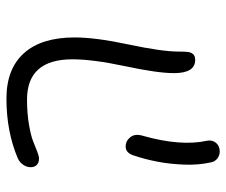

<svg xmlns="http://www.w3.org/2000/svg" viewBox="-73 -630 702 596"><g transform="rotate(90 278.0 -332.0)"><path d="M435.1 -371.1Q417 -371.1 405.5 -386Q394 -400.9 401.9 -425.8Q434.6 -542.5 417 -623Q413.6 -639.6 423.3 -651.4Q433.1 -663.1 450.2 -663.1Q462.4 -663.1 472.2 -655.5Q481.9 -647.9 483.9 -636.2Q492.7 -597.7 491 -553Q489.3 -508.3 481.9 -470Q474.6 -431.6 462.9 -397Q455.1 -371.1 435.1 -371.1ZM286.1 -1Q193.8 -1 145 -55.4Q96.2 -109.9 96.2 -212.9Q96.2 -277.8 118.2 -380.9Q140.1 -483.9 140.1 -535.2Q140.1 -555.7 141.4 -564.9Q142.6 -574.2 148.2 -580.6Q153.8 -586.9 166 -586.9Q207 -586.9 207 -521Q207 -470.2 185.5 -369.6Q164.1 -269 164.1 -206.1Q164.1 -64.9 289.1 -64.9Q331.5 -64.9 366 -70.8Q400.4 -76.7 417.7 -83.5Q435.1 -90.3 449.7 -96.2Q464.4 -102.1 472.2 -102.1Q484.9 -102.1 491.9 -95.2Q499 -88.4 499 -76.2Q499 -64 491.5 -53Q483.9 -42 471.2 -36.1Q388.2 -1 286.1 -1Z"/></g></svg>

Font: Shantell Sans Irregular Bouncy
Style: Regular
Weight: 300
Designer: Stephen Nixon, Anya Danilova, Shantell Martin
Foundry: Arrow Type
Version: Version 1.006;[9816181b4]